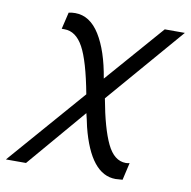

<svg xmlns="http://www.w3.org/2000/svg" viewBox="-75 -558 803 809"><g transform="rotate(10 326.0 -153.5)"><path d="M2 175 288 -154Q262 -293 230.5 -350.5Q199 -408 150 -408H138L155 -480Q168 -483 183 -483Q246 -483 288 -415.5Q330 -348 349 -232L566 -481H652L368 -151Q391 -25 421.5 38.5Q452 102 502 102Q508 102 518 100L501 174Q475 176 471 176Q364 176 315 -19Q313 -30 308.5 -49Q304 -68 302 -76L88 175Z"/></g></svg>

Font: Coval
Style: ExtraLight Italic
Weight: 200
Foundry: Context Ltd
Version: Version 001.000